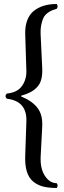

<svg xmlns="http://www.w3.org/2000/svg" viewBox="-20 -727 322 959"><path d="M183.1 -551.8 190.9 -386.2Q192.4 -353.5 186 -330.1Q179.7 -306.6 164.8 -291.3Q149.9 -275.9 131.6 -266.4Q113.3 -256.8 85.9 -249V-245.1Q140.6 -222.7 167.2 -188.2Q193.8 -153.8 190.9 -95.2L183.1 54.2Q180.2 114.7 204.3 151.4Q228.5 188 263.2 188Q267.6 192.4 267.6 200Q267.6 207.5 263.2 211.9Q223.1 211.9 194.8 204.6Q166.5 197.3 145 179.2Q123.5 161.1 113.8 128.9Q104 96.7 106 48.8L111.8 -121.1Q115.2 -222.2 14.2 -233.9Q1 -247.1 14.2 -259.8Q65.4 -264.6 88.6 -295.9Q111.8 -327.1 111.8 -370.1L106 -554.2Q104.5 -595.2 116 -625.5Q127.4 -655.8 149.7 -673.1Q171.9 -690.4 200 -698.7Q228 -707 263.2 -707Q267.6 -702.6 267.6 -695.1Q267.6 -687.5 263.2 -683.1Q248.5 -678.7 239.3 -675Q230 -671.4 217.3 -661.9Q204.6 -652.3 197.8 -639.4Q190.9 -626.5 186.3 -604Q181.6 -581.5 183.1 -551.8Z"/></svg>

Font: Common Serif News
Style: Regular
Weight: 450
Designer: Philipp H. Poll, Khaled Hosny
Foundry: Stefan Peev, Context Ltd.
Version: Version 1.026